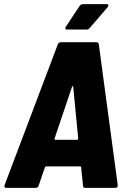

<svg xmlns="http://www.w3.org/2000/svg" viewBox="-20 -903 623 923"><path d="M379 -11 370 -99Q369 -103 366 -103H202Q199 -103 196 -99L166 -11Q163 0 152 0H10Q-2 0 2 -13L258 -690Q262 -700 273 -700H443Q454 -700 455 -690L546 -13V-11Q546 0 534 0H390Q379 0 379 -11ZM247 -231H350Q356 -231 356 -237L332 -485Q332 -489 330 -489Q328 -489 326 -485L242 -236Q241 -231 247 -231ZM294 -767Q294 -771 297 -775L363 -875Q369 -883 379 -883H492Q501 -883 501 -877Q501 -872 497 -868L411 -768Q405 -761 397 -761H303Q294 -761 294 -767Z"/></svg>

Font: Barlow Semi Condensed ExtraBold
Style: Italic
Weight: 800
Width: 4
Italic angle: -7°
Designer: Jeremy Tribby
Foundry: Tribby Type
Version: Version 1.408